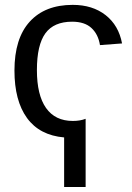

<svg xmlns="http://www.w3.org/2000/svg" viewBox="-20 -557 540 785"><path d="M330.1 -71.3V207.5H242.2V4.9Q141.6 -3.9 90.3 -74.7Q39.1 -145.5 39.1 -268.6Q39.1 -399.9 101.6 -468.5Q164.1 -537.1 277.3 -537.1Q358.4 -537.1 411.9 -495.1Q465.3 -453.1 479 -379.4L388.7 -372.6Q381.8 -416.5 354 -442.4Q326.2 -468.3 274.9 -468.3Q200.2 -468.3 165.5 -420.7Q130.9 -373 130.9 -270.5Q130.9 -168.5 168.2 -115.5Q205.6 -62.5 277.8 -62.5Q307.6 -62.5 330.1 -71.3Z"/></svg>

Font: Arimo Nerd Font
Style: Regular
Weight: 400
Designer: Steve Matteson
Foundry: Monotype Imaging Inc.
Version: Version 1.33;Nerd Fonts 3.2.1